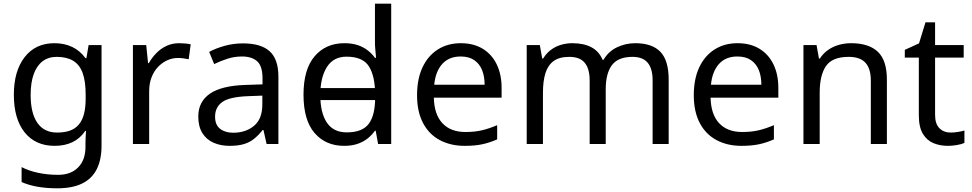

<svg xmlns="http://www.w3.org/2000/svg" viewBox="-20 -780 5266 1040"><path d="M275 -546Q328 -546 370.5 -526Q413 -506 443 -465H448L460 -536H530V9Q530 85 504 136.5Q478 188 425 214Q372 240 290 240Q232 240 183.5 231.5Q135 223 97 206V125Q135 145 186 156Q237 167 295 167Q364 167 403.5 126.5Q443 86 443 16V-5Q443 -17 444 -39.5Q445 -62 446 -71H442Q414 -30 372.5 -10Q331 10 276 10Q172 10 113.5 -63Q55 -136 55 -267Q55 -395 113.5 -470.5Q172 -546 275 -546ZM287 -472Q242 -472 210.5 -448Q179 -424 162.5 -378Q146 -332 146 -266Q146 -167 182.5 -114.5Q219 -62 289 -62Q330 -62 359 -72.5Q388 -83 407 -105.5Q426 -128 435 -163Q444 -198 444 -246V-267Q444 -340 427.5 -385Q411 -430 376 -451Q341 -472 287 -472Z M950 -546Q965 -546 982.5 -544.5Q1000 -543 1013 -540L1002 -459Q989 -462 973.5 -464Q958 -466 944 -466Q913 -466 885 -453Q857 -440 835 -416.5Q813 -393 800.5 -360Q788 -327 788 -286V0H700V-536H772L782 -438H786Q803 -468 827 -492.5Q851 -517 882 -531.5Q913 -546 950 -546Z M1296 -545Q1394 -545 1441 -502Q1488 -459 1488 -365V0H1424L1407 -76H1403Q1380 -47 1355.5 -27.5Q1331 -8 1299.5 1Q1268 10 1223 10Q1175 10 1136.5 -7Q1098 -24 1076 -59.5Q1054 -95 1054 -149Q1054 -229 1117 -272.5Q1180 -316 1311 -320L1402 -323V-355Q1402 -422 1373 -448Q1344 -474 1291 -474Q1249 -474 1211 -461.5Q1173 -449 1140 -433L1113 -499Q1148 -518 1196 -531.5Q1244 -545 1296 -545ZM1322 -259Q1222 -255 1183.5 -227Q1145 -199 1145 -148Q1145 -103 1172.5 -82Q1200 -61 1243 -61Q1311 -61 1356 -98.5Q1401 -136 1401 -214V-262Z M1673 -238V-303H2049V-238ZM1844 10Q1744 10 1684 -59.5Q1624 -129 1624 -267Q1624 -405 1684.5 -475.5Q1745 -546 1845 -546Q1887 -546 1918 -535.5Q1949 -525 1972 -507Q1995 -489 2011 -467H2017Q2016 -480 2013.5 -505.5Q2011 -531 2011 -546V-760H2099V0H2028L2015 -72H2011Q1995 -49 1972 -30.5Q1949 -12 1917.5 -1Q1886 10 1844 10ZM1858 -63Q1943 -63 1977.5 -109.5Q2012 -156 2012 -250V-266Q2012 -366 1979 -419.5Q1946 -473 1857 -473Q1786 -473 1750.5 -416.5Q1715 -360 1715 -265Q1715 -169 1750.5 -116Q1786 -63 1858 -63Z M2476 -546Q2545 -546 2594.5 -516Q2644 -486 2670.5 -431.5Q2697 -377 2697 -304V-251H2330Q2332 -160 2376.5 -112.5Q2421 -65 2501 -65Q2552 -65 2591.5 -74.5Q2631 -84 2673 -102V-25Q2632 -7 2592 1.5Q2552 10 2497 10Q2421 10 2362.5 -21Q2304 -52 2271.5 -113.5Q2239 -175 2239 -264Q2239 -352 2268.5 -415Q2298 -478 2351.5 -512Q2405 -546 2476 -546ZM2475 -474Q2412 -474 2375.5 -433.5Q2339 -393 2332 -321H2605Q2605 -367 2591 -401Q2577 -435 2548.5 -454.5Q2520 -474 2475 -474Z M3421 -546Q3512 -546 3557 -499.5Q3602 -453 3602 -349V0H3515V-345Q3515 -408 3488.5 -440Q3462 -472 3406 -472Q3328 -472 3294.5 -427Q3261 -382 3261 -296V0H3174V-345Q3174 -387 3162 -415.5Q3150 -444 3126 -458Q3102 -472 3064 -472Q3010 -472 2979 -449.5Q2948 -427 2934.5 -384Q2921 -341 2921 -278V0H2833V-536H2904L2917 -463H2922Q2939 -491 2963.5 -509.5Q2988 -528 3018 -537Q3048 -546 3080 -546Q3142 -546 3183.5 -524Q3225 -502 3244 -456H3249Q3276 -502 3322.5 -524Q3369 -546 3421 -546Z M3975 -546Q4044 -546 4093.5 -516Q4143 -486 4169.5 -431.5Q4196 -377 4196 -304V-251H3829Q3831 -160 3875.5 -112.5Q3920 -65 4000 -65Q4051 -65 4090.5 -74.5Q4130 -84 4172 -102V-25Q4131 -7 4091 1.5Q4051 10 3996 10Q3920 10 3861.5 -21Q3803 -52 3770.5 -113.5Q3738 -175 3738 -264Q3738 -352 3767.5 -415Q3797 -478 3850.5 -512Q3904 -546 3975 -546ZM3974 -474Q3911 -474 3874.5 -433.5Q3838 -393 3831 -321H4104Q4104 -367 4090 -401Q4076 -435 4047.5 -454.5Q4019 -474 3974 -474Z M4590 -546Q4686 -546 4735 -499.5Q4784 -453 4784 -349V0H4697V-343Q4697 -408 4668 -440Q4639 -472 4577 -472Q4488 -472 4454 -422Q4420 -372 4420 -278V0H4332V-536H4403L4416 -463H4421Q4439 -491 4465.5 -509.5Q4492 -528 4524 -537Q4556 -546 4590 -546Z M5129 -62Q5149 -62 5170 -65.5Q5191 -69 5204 -73V-6Q5190 1 5164 5.5Q5138 10 5114 10Q5072 10 5036.5 -4.5Q5001 -19 4979 -55Q4957 -91 4957 -156V-468H4881V-510L4958 -545L4993 -659H5045V-536H5200V-468H5045V-158Q5045 -109 5068.5 -85.5Q5092 -62 5129 -62Z"/></svg>

Font: lguzrati85
Style: Book
Weight: 400
Designer: Jelle Bosma - Monotype Design Team, Universal Thirst
Foundry: Monotype Imaging Inc.
Version: Version 2.106